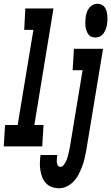

<svg xmlns="http://www.w3.org/2000/svg" viewBox="-52 -780 593 1023"><path d="M456 -580Q444 -580 433.5 -585Q423 -590 417 -599.5Q411 -609 407.5 -620.5Q404 -632 403 -643.5Q402 -655 402.5 -667.5Q403 -680 405 -692Q407 -704 411 -715.5Q415 -727 423.5 -738Q432 -749 443.5 -754.5Q455 -760 467 -760Q479 -760 489.5 -755Q500 -750 506.5 -740.5Q513 -731 516 -719.5Q519 -708 520 -696.5Q521 -685 520.5 -672.5Q520 -660 518 -648Q516 -636 511.5 -624.5Q507 -613 499.5 -602Q492 -591 480 -585.5Q468 -580 456 -580ZM-32 0 -25 -114H42L126 -621H77L83 -735H233L131 -114H180L173 0ZM263 223Q243 223 224.5 216.5Q206 210 193 196Q180 182 173 164Q166 146 163 126.5Q160 107 160.5 87Q161 67 164 46H253Q252 55 251 64.5Q250 74 250.5 83Q251 92 255.5 100.5Q260 109 270 109Q279 109 286 100.5Q293 92 298 82.5Q303 73 306 63.5Q309 54 311.5 44.5Q314 35 316 25.5Q318 16 320 6L388 -406H335L342 -520H497L407 25Q403 46 398 67Q393 88 385 108.5Q377 129 367 149Q357 169 341 186Q325 203 304.5 213Q284 223 263 223Z"/></svg>

Font: Iosevka SS18 Heavy
Style: Italic
Weight: 900
Italic angle: -9°
Monospace: yes
Designer: Belleve Invis
Foundry: Belleve Invis
Version: Version 25.1.1; ttfautohint (v1.8.4)